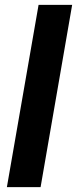

<svg xmlns="http://www.w3.org/2000/svg" viewBox="-20 -770 317 790"><path d="M147 0H8.3L138.7 -750H276.9Z"/></svg>

Font: TypoPRO Roboto
Style: Bold Italic
Weight: 700
Italic angle: -12°
Designer: Google
Version: Version 2.136; 2016